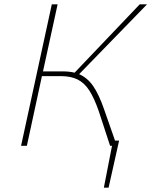

<svg xmlns="http://www.w3.org/2000/svg" viewBox="-20 -678 704 893"><path d="M515 -24H534L485 195H463L501 0H492L439 -162Q418 -222 395.5 -257Q373 -292 341.5 -308Q310 -324 262 -324H175L105 0H78L221 -658H248L180 -346H271Q302 -346 327 -340L630 -658H664L348 -333Q387 -316 413.5 -277.5Q440 -239 464 -170Z"/></svg>

Font: Ysabeau Infant Extralight
Style: Italic
Weight: 200
Italic angle: -12°
Designer: Christian Thalmann (Catharsis Fonts)
Version: Version 0.003